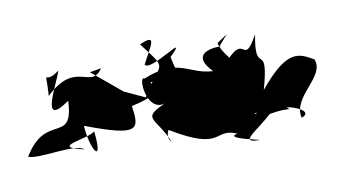

<svg xmlns="http://www.w3.org/2000/svg" viewBox="-69 -903 670 379"><g transform="rotate(-10 266.0 -713.5)"><path d="M378 -791C402 -793 307 -800 359 -747C310 -749 296 -786 223 -756C210 -766 215 -679 262 -704C198 -678 232 -678 254 -624C246 -631 249 -643 252 -648C353 -587 339 -637 385 -617C388 -617 348 -615 427 -597C371 -597 446 -623 479 -672C427 -627 451 -647 439 -641C515 -659 496 -628 476 -674C406 -723 443 -640 424 -650C481 -666 548 -637 515 -626C505 -671 575 -698 560 -735C532 -751 510 -765 451 -693C478 -790 437 -720 453 -804C419 -743 434 -811 391 -763C434 -731 383 -771 377 -800L398 -814ZM142 -791C116 -751 95 -817 31 -755C35 -819 23 -774 58 -801C53 -780 0 -692 67 -739C63 -651 19 -725 -30 -644C-10 -635 65 -654 82 -639C11 -655 97 -658 107 -671C115 -600 92 -636 89 -685C194 -645 196 -659 189 -707C306 -731 165 -765 289 -736C306 -748 293 -727 281 -789C329 -836 238 -766 228 -783C244 -815 266 -842 226 -824C274 -761 259 -787 219 -719L178 -738L119 -787Z"/></g></svg>

Font: Hussar Lance
Style: ExBd
Weight: 700
Foundry: Cannot Into Space Fonts, PlusOne Fonts
Version: Version 2.270